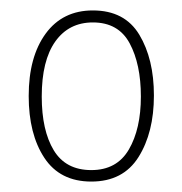

<svg xmlns="http://www.w3.org/2000/svg" viewBox="-20 -744 349 368"><path d="M275 -561Q275 -490 245.5 -443Q216 -396 155 -396Q95 -396 65 -441.5Q35 -487 35 -560Q35 -635 67.5 -679.5Q100 -724 158 -724Q219 -724 247 -677.5Q275 -631 275 -561ZM60 -559Q60 -494 83 -456Q106 -418 155 -418Q204 -418 227 -457.5Q250 -497 250 -559Q250 -621 228.5 -661Q207 -701 158 -701Q112 -701 86 -664.5Q60 -628 60 -559Z"/></svg>

Font: Noto Sans Georgian Condensed Thin
Style: Regular
Weight: 100
Width: 3
Designer: Monotype Design Team, Akaki Razmadze
Foundry: Google LLC
Version: Version 2.005; ttfautohint (v1.8.4.7-5d5b)